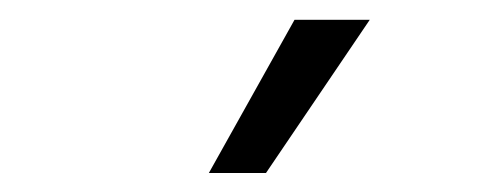

<svg xmlns="http://www.w3.org/2000/svg" viewBox="-20 -781 507 197"><path d="M282.2 -760.7H359.4L252.9 -603.5H194.3Z"/></svg>

Font: Pretendard Light
Style: Regular
Weight: 300
Designer: Base glyphs from Inter by Rasmus Andersson; Hangeul glyphs from Noto Sans CJK(Source Han Sans) by Jang Soo-young and Kan
Foundry: Kil Hyung-jin
Version: Version 1.309